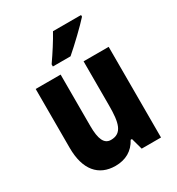

<svg xmlns="http://www.w3.org/2000/svg" viewBox="-184 -975 928 1007"><g transform="rotate(-30 280.5 -471.0)"><path d="M459 -849V-859H289C265 -815 230 -761 196 -712V-699H303C352 -741 427 -813 459 -849ZM501 -642H349V-374C349 -272 336 -213 268 -213C227 -213 210 -252 210 -330V-642H59V-285C59 -153 119 -83 221 -83C282 -83 329 -109 357 -162H365L384 -93H501Z"/></g></svg>

Font: Noto Sans Kannada UI Condensed ExtraBold
Style: Regular
Weight: 800
Width: 3
Designer: Jelle Bosma - Monotype Design Team
Foundry: Monotype Imaging Inc.
Version: Version 2.005